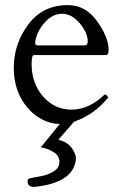

<svg xmlns="http://www.w3.org/2000/svg" viewBox="-20 -473 494 753"><path d="M113 -257Q104 -257 104 -222Q104 -146 149 -94.5Q194 -43 261 -43Q328 -43 389 -101Q390 -102 392 -102H394Q397 -102 399.5 -97.5Q402 -93 405 -91Q348 -22 271 4Q245 13 212 13Q179 13 144.5 -5Q110 -23 86 -53Q34 -115 34 -207.5Q34 -300 90.5 -376.5Q147 -453 246 -453Q316 -453 361 -389.5Q406 -326 406 -278Q406 -257 396 -257ZM118 -304Q118 -295 127 -295H311Q324 -295 324 -310Q324 -345 292.5 -382Q261 -419 223 -419Q187 -419 156.5 -386Q126 -353 118 -310ZM115 260Q88 260 88 239Q88 229 95 227Q102 225 113.5 223Q125 221 147.5 216.5Q170 212 191.5 198.5Q213 185 213 161Q213 137 188.5 122.5Q164 108 140 105L225 0H274L209 75Q245 84 261.5 107.5Q278 131 278 149Q270 244 115 260Z"/></svg>

Font: Cardo
Style: Regular
Weight: 400
Designer: David J. Perry
Foundry: David J. Perry
Version: Version 1.0451